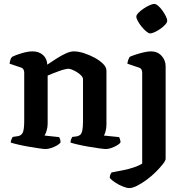

<svg xmlns="http://www.w3.org/2000/svg" viewBox="-20 -763 951 983"><path d="M214 0Q204 0 180 -3.5Q156 -7 127 -12Q98 -17 72.5 -23Q47 -29 35 -33Q35 -41 38.5 -49Q42 -57 45 -62L72 -66Q89 -69 96.5 -84Q104 -99 104 -146V-391Q104 -399 100.5 -406.5Q97 -414 88 -417L29 -437Q31 -451 34 -459Q37 -467 42 -472Q59 -481 91 -490.5Q123 -500 147 -500Q179 -500 200 -481.5Q221 -463 222 -432Q243 -446 267.5 -462Q292 -478 316 -489Q340 -500 358 -500Q381 -500 409.5 -491Q438 -482 464.5 -467.5Q491 -453 508 -436Q525 -419 525 -401V-126Q525 -106 520.5 -90.5Q516 -75 512 -69L590 -61Q592 -57 594.5 -49.5Q597 -42 597 -34Q592 -26 578 -18Q564 -10 549 -5Q534 0 522 0Q513 0 488 -3.5Q463 -7 433.5 -12Q404 -17 378.5 -23Q353 -29 341 -33Q341 -42 344 -49.5Q347 -57 350 -62L374 -65Q384 -67 391 -73Q398 -79 401.5 -95.5Q405 -112 405 -146V-357Q405 -366 396.5 -375.5Q388 -385 375 -393Q362 -401 350 -406Q338 -411 331 -411Q324 -411 309.5 -407.5Q295 -404 278 -397.5Q261 -391 246.5 -385.5Q232 -380 224 -376V-131Q224 -112 219 -95Q214 -78 208 -69L283 -61Q285 -58 287.5 -50.5Q290 -43 290 -34Q285 -26 271 -18Q257 -10 241 -5Q225 0 214 0ZM642 200Q630 200 609.5 192Q589 184 570 171.5Q551 159 542 148Q542 137 545.5 129.5Q549 122 551 120Q583 114 612.5 108Q642 102 666.5 93.5Q691 85 708 75V-391Q708 -399 704.5 -406.5Q701 -414 691 -417L632 -437Q634 -451 638 -460Q642 -469 644 -472Q655 -477 674.5 -483.5Q694 -490 715.5 -495Q737 -500 753 -500Q786 -500 807 -477.5Q828 -455 828 -423V50Q828 59 814 77Q800 95 778.5 116.5Q757 138 731.5 157Q706 176 682 188Q658 200 642 200ZM748 -592Q741 -592 729 -602Q717 -612 705.5 -626Q694 -640 686 -654.5Q678 -669 678 -678Q678 -686 688.5 -697Q699 -708 714.5 -718.5Q730 -729 745.5 -736Q761 -743 769 -743Q778 -743 789.5 -733.5Q801 -724 811.5 -709Q822 -694 829 -680Q836 -666 836 -656Q836 -648 826 -637Q816 -626 802 -616Q788 -606 773 -599Q758 -592 748 -592Z"/></svg>

Font: Texturina 12pt SemiBold
Style: Regular
Weight: 600
Designer: Guillermo Torres Carreño
Foundry: Omnibus-Type
Version: Version 1.002